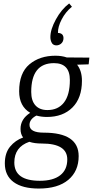

<svg xmlns="http://www.w3.org/2000/svg" viewBox="-20 -833 538 1113"><path d="M333 -579Q321 -570 307 -570Q293 -570 284 -579L280 -585Q272 -599 272 -618Q272 -662 304 -720.5Q336 -779 381 -813L397 -794Q360 -764 337.5 -720.5Q315 -677 316 -642Q332 -642 341 -633Q348 -625 348 -612Q348 -591 333 -579ZM301 -510Q338 -510 367 -500L498 -499L494 -460L427 -458Q455 -422 455 -365Q455 -265 400 -210Q345 -155 252 -155Q220 -155 191 -163Q151 -142 151 -109Q151 -64 234 -64Q436 -64 436 72Q436 159 376 209.5Q316 260 205 260Q110 260 59 222.5Q8 185 8 114Q8 54 38.5 17Q69 -20 114 -36Q99 -55 99 -86Q99 -143 155 -179Q91 -217 91 -304Q91 -410 150.5 -460Q210 -510 301 -510ZM385 -369Q385 -467 293 -467Q161 -467 161 -300Q161 -249 185.5 -222Q210 -195 255 -195Q317 -195 351 -239Q385 -283 385 -369ZM223 -1Q179 -1 150 -11Q63 19 63 109Q63 215 211 215Q288 215 329 183Q370 151 370 91Q370 -1 223 -1Z"/></svg>

Font: Arsenal
Style: Italic
Weight: 400
Italic angle: -9.10001°
Designer: Andrij Shevchenko
Foundry: Stairsfor
Version: Version 2.001;PS 002.001;hotconv 1.0.88;makeotf.lib2.5.64775